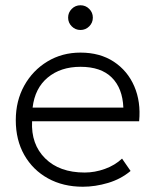

<svg xmlns="http://www.w3.org/2000/svg" viewBox="-20 -695 590 730"><path d="M295 15Q220 15 162.5 -16.8Q105 -48.5 72.5 -105.5Q40 -162.5 40 -238Q40 -311.5 72.2 -369.5Q104.5 -427.5 160.2 -461.2Q216 -495 286 -495Q360 -495 412.5 -460.5Q465 -426 490.5 -367Q516 -308 509 -234H102Q97.5 -146.5 151.8 -92.8Q206 -39 302 -39Q340.5 -39 378.8 -52.8Q417 -66.5 444 -92L476.5 -45Q439.5 -14 390.8 0.5Q342 15 295 15ZM104 -286H449Q446 -359.5 405 -400.2Q364 -441 286 -441Q210.5 -441 161.5 -400.2Q112.5 -359.5 104 -286ZM286 -581Q266.5 -581 252.8 -594.8Q239 -608.5 239 -628Q239 -647.5 252.8 -661.2Q266.5 -675 286 -675Q305.5 -675 319.2 -661.2Q333 -647.5 333 -628Q333 -608.5 319.2 -594.8Q305.5 -581 286 -581Z"/></svg>

Font: Geologica Thin
Style: Regular
Weight: 100
Designer: Sindre Bremnes, Frode Helland
Foundry: Monokrom Skriftforlag AS
Version: Version 1.010; ttfautohint (v1.8.4.7-5d5b);gftools[0.9.28]